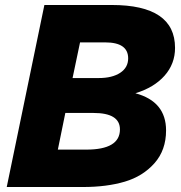

<svg xmlns="http://www.w3.org/2000/svg" viewBox="-20 -750 726 770"><path d="M428 -730Q682 -730 682 -558Q682 -494 640 -446.5Q598 -399 523 -376Q646 -343 646 -227Q646 -148 599.5 -95.5Q553 -43 480.5 -21.5Q408 0 313 0H7L158 -730ZM212 -150H326Q461 -150 461 -231Q461 -297 355 -297H242ZM271 -437H376Q430 -437 462 -458Q494 -479 494 -516Q494 -580 402 -580H301Z"/></svg>

Font: Nacelle Heavy
Style: Italic
Weight: 800
Italic angle: -12°
Designer: Sora Sagano
Foundry: Sora Sagano
Version: Version 1.000;FEAKit 1.0